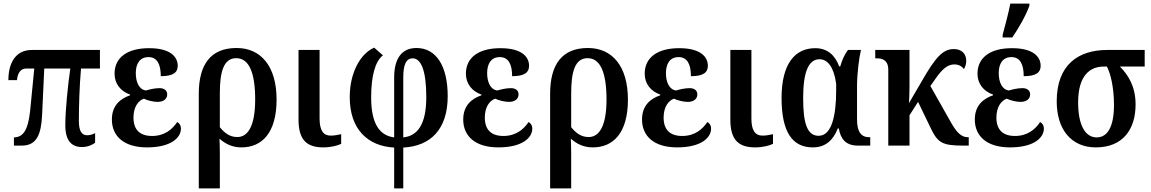

<svg xmlns="http://www.w3.org/2000/svg" viewBox="-20 -816 6448 1076"><path d="M439 8C472 8 497 -4 513 -16V-70C502 -64 486 -58 469 -58C439 -58 422 -80 422 -138C422 -220 425 -328 434 -432H540V-536H159C63 -536 27 -457 27 -367H75C79 -407 95 -432 128 -432H172L149 -196C137 -84 109 -47 58 -46V0H102C186 0 211 -63 216 -173L228 -432H374C361 -342 346 -201 346 -114C346 -28 381 8 439 8Z M804 10C938 10 994 -44 994 -95C994 -114 984 -127 973 -132C947 -93 904 -54 832 -54C765 -54 728 -88 728 -157C728 -217 755 -252 786 -263C806 -253 840 -245 863 -245C896 -245 917 -261 917 -287C917 -311 898 -322 874 -322C846 -322 819 -315 798 -309C761 -313 741 -354 741 -406C741 -457 762 -496 812 -496C860 -496 881 -457 881 -389C952 -389 976 -411 976 -447C976 -497 936 -546 815 -546C694 -546 622 -494 622 -403C622 -346 657 -304 709 -286V-282C655 -263 607 -226 607 -146C607 -55 672 10 804 10Z M1094 240H1212V49C1212 13 1211 -21 1210 -39C1243 -9 1283 10 1333 10C1448 10 1530 -71 1530 -258C1530 -445 1442 -547 1306 -547C1159 -547 1094 -453 1094 -290ZM1310 -48C1266 -48 1238 -72 1212 -103V-293C1212 -411 1232 -490 1304 -490C1376 -490 1410 -408 1410 -259C1410 -103 1366 -48 1310 -48Z M1792 10C1836 10 1875 -1 1892 -10V-64C1874 -60 1854 -56 1833 -56C1792 -56 1771 -85 1771 -152V-536H1653V-145C1653 -30 1701 10 1792 10Z M2189 240H2240V11C2392 3 2489 -90 2489 -277C2489 -447 2424 -547 2314 -547C2230 -547 2189 -486 2189 -382V-46C2110 -56 2060 -118 2060 -270C2060 -391 2083 -473 2126 -506L2077 -549C2000 -516 1940 -409 1940 -272C1940 -90 2042 3 2189 11ZM2240 -46V-381C2240 -453 2255 -489 2293 -489C2339 -489 2369 -422 2369 -272C2369 -117 2319 -54 2240 -46Z M2773 10C2907 10 2963 -44 2963 -95C2963 -114 2953 -127 2942 -132C2916 -93 2873 -54 2801 -54C2734 -54 2697 -88 2697 -157C2697 -217 2724 -252 2755 -263C2775 -253 2809 -245 2832 -245C2865 -245 2886 -261 2886 -287C2886 -311 2867 -322 2843 -322C2815 -322 2788 -315 2767 -309C2730 -313 2710 -354 2710 -406C2710 -457 2731 -496 2781 -496C2829 -496 2850 -457 2850 -389C2921 -389 2945 -411 2945 -447C2945 -497 2905 -546 2784 -546C2663 -546 2591 -494 2591 -403C2591 -346 2626 -304 2678 -286V-282C2624 -263 2576 -226 2576 -146C2576 -55 2641 10 2773 10Z M3063 240H3181V49C3181 13 3180 -21 3179 -39C3212 -9 3252 10 3302 10C3417 10 3499 -71 3499 -258C3499 -445 3411 -547 3275 -547C3128 -547 3063 -453 3063 -290ZM3279 -48C3235 -48 3207 -72 3181 -103V-293C3181 -411 3201 -490 3273 -490C3345 -490 3379 -408 3379 -259C3379 -103 3335 -48 3279 -48Z M3775 10C3909 10 3965 -44 3965 -95C3965 -114 3955 -127 3944 -132C3918 -93 3875 -54 3803 -54C3736 -54 3699 -88 3699 -157C3699 -217 3726 -252 3757 -263C3777 -253 3811 -245 3834 -245C3867 -245 3888 -261 3888 -287C3888 -311 3869 -322 3845 -322C3817 -322 3790 -315 3769 -309C3732 -313 3712 -354 3712 -406C3712 -457 3733 -496 3783 -496C3831 -496 3852 -457 3852 -389C3923 -389 3947 -411 3947 -447C3947 -497 3907 -546 3786 -546C3665 -546 3593 -494 3593 -403C3593 -346 3628 -304 3680 -286V-282C3626 -263 3578 -226 3578 -146C3578 -55 3643 10 3775 10Z M4212 10C4256 10 4295 -1 4312 -10V-64C4294 -60 4274 -56 4253 -56C4212 -56 4191 -85 4191 -152V-536H4073V-145C4073 -30 4121 10 4212 10Z M4535 10C4608 10 4650 -32 4675 -96H4681C4690 -43 4715 0 4788 0H4857V-47H4851C4805 -47 4783 -79 4783 -146V-336C4783 -404 4795 -497 4805 -536H4732C4711 -508 4698 -476 4689 -444H4683C4661 -503 4620 -546 4549 -546C4436 -546 4360 -460 4360 -267C4360 -75 4421 10 4535 10ZM4568 -55C4504 -55 4481 -123 4481 -266C4481 -408 4509 -484 4573 -484C4617 -484 4653 -442 4666 -347V-309C4666 -168 4641 -55 4568 -55Z M4958 0H5077V-170L5125 -245L5194 -102C5235 -14 5262 0 5380 0H5409V-47H5404C5368 -47 5342 -73 5311 -127L5194 -334L5222 -374C5261 -430 5291 -455 5328 -455C5357 -455 5373 -441 5382 -429C5388 -438 5395 -456 5395 -474C5395 -512 5373 -541 5325 -541C5264 -541 5222 -495 5143 -356L5074 -238C5075 -245 5077 -297 5077 -331V-536H4885V-489H4895C4922 -489 4958 -481 4958 -425Z M5599 -606H5653C5688 -657 5729 -728 5749 -784V-796H5642C5631 -739 5613 -673 5599 -621ZM5640 10C5774 10 5830 -44 5830 -95C5830 -114 5820 -127 5809 -132C5783 -93 5740 -54 5668 -54C5601 -54 5564 -88 5564 -157C5564 -217 5591 -252 5622 -263C5642 -253 5676 -245 5699 -245C5732 -245 5753 -261 5753 -287C5753 -311 5734 -322 5710 -322C5682 -322 5655 -315 5634 -309C5597 -313 5577 -354 5577 -406C5577 -457 5598 -496 5648 -496C5696 -496 5717 -457 5717 -389C5788 -389 5812 -411 5812 -447C5812 -497 5772 -546 5651 -546C5530 -546 5458 -494 5458 -403C5458 -346 5493 -304 5545 -286V-282C5491 -263 5443 -226 5443 -146C5443 -55 5508 10 5640 10Z M6121 10C6273 10 6344 -91 6344 -231C6344 -335 6299 -400 6256 -443H6395V-536H6185C6023 -536 5902 -453 5902 -248C5902 -89 5985 10 6121 10ZM6126 -46C6058 -46 6022 -122 6022 -242C6022 -394 6089 -443 6166 -443H6183C6201 -411 6223 -333 6223 -228C6223 -108 6188 -46 6126 -46Z"/></svg>

Font: Noto Serif Condensed Semi
Style: Regular
Weight: 600
Width: 3
Designer: Monotype Design Team
Foundry: Monotype Imaging Inc.
Version: Version 1.002